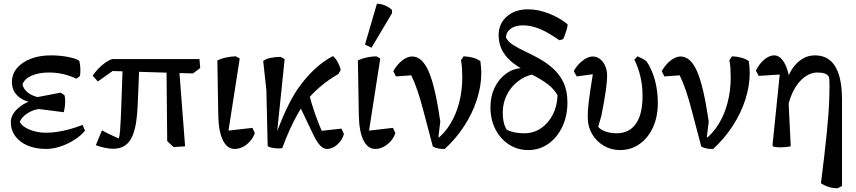

<svg xmlns="http://www.w3.org/2000/svg" viewBox="-20 -785 4591 1030"><path d="M227 14Q171 14 128.5 -4Q86 -22 62 -54.5Q38 -87 38 -130Q38 -169 76 -203.5Q114 -238 170 -251V-262L305 -288L326 -274Q329 -264 329.5 -248.5Q330 -233 328 -215.5Q326 -198 322 -183L190 -200Q169 -198 148 -188.5Q127 -179 110.5 -164.5Q94 -150 86 -132Q97 -107 137.5 -90Q178 -73 227 -73Q257 -73 289.5 -78Q322 -83 356 -92.5Q390 -102 423 -115L436 -84Q413 -56 378 -34Q343 -12 303.5 1Q264 14 227 14ZM234 -228 170 -232Q110 -239 77 -268.5Q44 -298 44 -345Q44 -387 70.5 -419Q97 -451 144.5 -469.5Q192 -488 253 -488Q301 -488 345 -479.5Q389 -471 405 -459Q410 -444 411 -419Q412 -394 409 -377L390 -363Q366 -374 341.5 -381.5Q317 -389 293 -392.5Q269 -396 243 -396Q188 -396 149.5 -379Q111 -362 101 -333Q104 -314 119 -298Q134 -282 158 -272Q182 -262 211 -259Z M505 -348 477 -379Q490 -398 507.5 -416.5Q525 -435 545 -449Q565 -463 582 -468H1050L1054 -420L1015 -391L584 -404ZM587 13Q568 13 545 8.5Q522 4 494 -6L527 -86Q550 -73 572.5 -62.5Q595 -52 617 -42Q622 -55 624 -82Q626 -109 627.5 -140.5Q629 -172 630 -198L639 -450L728 -448L719 -229Q717 -175 710.5 -131Q704 -87 690 -54.5Q676 -22 651 -4.5Q626 13 587 13ZM911 4 877 -28 873 -439 939 -442 973 0Z M1239 14Q1199 14 1176 -32Q1153 -78 1151 -164L1146 -461Q1169 -472 1194 -477Q1219 -482 1245 -483L1266 -471L1201 -54L1176 -81L1334 -99L1347 -71Q1338 -45 1320.5 -26Q1303 -7 1282 3.5Q1261 14 1239 14Z M1494 10Q1480 12 1464.5 11Q1449 10 1436 7Q1423 4 1416 -1L1409 -301L1392 -458Q1406 -469 1429 -474Q1452 -479 1486 -480L1507 -468L1464 -51L1455 -48Q1484 -130 1515.5 -197Q1547 -264 1578 -309Q1619 -368 1666.5 -412.5Q1714 -457 1766 -484Q1777 -477 1789.5 -455.5Q1802 -434 1808 -410L1795 -388Q1690 -327 1620 -240Q1601 -216 1578.5 -176.5Q1556 -137 1534 -88.5Q1512 -40 1494 10ZM1735 14Q1716 14 1699 -3Q1682 -20 1663 -58L1573 -246L1636 -288Q1650 -232 1671 -172Q1692 -112 1712 -71L1676 -80L1812 -95L1825 -66Q1816 -33 1789.5 -9.5Q1763 14 1735 14Z M1993 14Q1953 14 1930 -32Q1907 -78 1905 -164L1900 -461Q1923 -472 1948 -477Q1973 -482 1999 -483L2020 -471L1955 -54L1930 -81L2088 -99L2101 -71Q2092 -45 2074.5 -26Q2057 -7 2036 3.5Q2015 14 1993 14ZM1973 -529 1938 -546 2002 -765Q2018 -765 2032.5 -760.5Q2047 -756 2060 -748.5Q2073 -741 2083 -732V-714Z M2366 14Q2349 15 2331 11.5Q2313 8 2302 1L2250 -196Q2235 -254 2219 -300.5Q2203 -347 2186 -381L2104 -375L2090 -403Q2109 -438 2137 -460Q2165 -482 2191 -482Q2245 -482 2280 -401Q2315 -320 2342 -133L2327 -10L2323 -38Q2366 -71 2396.5 -121.5Q2427 -172 2443.5 -235.5Q2460 -299 2460 -371Q2460 -395 2458.5 -417.5Q2457 -440 2453 -462L2467 -483Q2526 -480 2557 -457Q2559 -441 2560.5 -425Q2562 -409 2562 -395Q2562 -324 2538.5 -251Q2515 -178 2471 -110Q2427 -42 2366 14ZM2315 0 2296 -35 2311 -59 2372 -29Z M2814 20Q2756 20 2710 -10Q2664 -40 2637.5 -92Q2611 -144 2611 -211Q2611 -269 2634 -316Q2657 -363 2696.5 -391Q2736 -419 2786 -420L2842 -387Q2794 -377 2756.5 -347Q2719 -317 2698 -274Q2677 -231 2677 -181Q2677 -123 2698 -90Q2733 -70 2792 -70Q2842 -70 2881.5 -96.5Q2921 -123 2945 -169Q2969 -215 2971 -274Q2953 -306 2919.5 -332.5Q2886 -359 2818 -393L2799 -406Q2726 -442 2690.5 -489Q2655 -536 2655 -597Q2655 -658 2699 -696.5Q2743 -735 2812 -735Q2841 -735 2867.5 -729.5Q2894 -724 2926 -712Q2958 -699 2983 -684Q3008 -669 3025 -654Q3025 -645 3021 -630Q3017 -615 3011.5 -600Q3006 -585 3001 -575L2981 -569Q2918 -613 2873 -631Q2828 -649 2785 -649Q2745 -649 2720.5 -631.5Q2696 -614 2694 -585Q2704 -562 2731.5 -544.5Q2759 -527 2796.5 -509.5Q2834 -492 2873.5 -470Q2913 -448 2947.5 -417Q2982 -386 3003 -342Q3024 -298 3024 -235Q3024 -163 2996.5 -105Q2969 -47 2921.5 -13.5Q2874 20 2814 20Z M3306 20Q3258 20 3218.5 -3.5Q3179 -27 3156 -66.5Q3133 -106 3133 -155Q3133 -175 3134 -192.5Q3135 -210 3138 -236.5Q3141 -263 3147.5 -305.5Q3154 -348 3165 -417L3190 -391L3074 -375L3058 -403Q3075 -436 3104.5 -459Q3134 -482 3159 -482Q3181 -482 3198.5 -468.5Q3216 -455 3226.5 -431.5Q3237 -408 3237 -378Q3237 -349 3230 -299.5Q3223 -250 3206 -163L3189 -105Q3201 -89 3228.5 -79.5Q3256 -70 3287 -70Q3355 -70 3391 -120.5Q3427 -171 3427 -271Q3427 -327 3415 -376.5Q3403 -426 3383 -465L3400 -483Q3416 -476 3428 -469.5Q3440 -463 3449 -455Q3478 -412 3493.5 -354.5Q3509 -297 3509 -232Q3509 -159 3483 -102Q3457 -45 3411 -12.5Q3365 20 3306 20Z M3806 14Q3789 15 3771 11.5Q3753 8 3742 1L3690 -196Q3675 -254 3659 -300.5Q3643 -347 3626 -381L3544 -375L3530 -403Q3549 -438 3577 -460Q3605 -482 3631 -482Q3685 -482 3720 -401Q3755 -320 3782 -133L3767 -10L3763 -38Q3806 -71 3836.5 -121.5Q3867 -172 3883.5 -235.5Q3900 -299 3900 -371Q3900 -395 3898.5 -417.5Q3897 -440 3893 -462L3907 -483Q3966 -480 3997 -457Q3999 -441 4000.5 -425Q4002 -409 4002 -395Q4002 -324 3978.5 -251Q3955 -178 3911 -110Q3867 -42 3806 14ZM3755 0 3736 -35 3751 -59 3812 -29Z M4473 225Q4426 225 4384 198Q4394 120 4401.5 55Q4409 -10 4414.5 -64.5Q4420 -119 4423.5 -165Q4427 -211 4428.5 -251Q4430 -291 4430 -327Q4430 -366 4426 -374Q4418 -386 4403.5 -391Q4389 -396 4364 -396Q4339 -396 4314.5 -383Q4290 -370 4269.5 -347Q4249 -324 4233.5 -292Q4218 -260 4209 -221L4197 -266L4189 -295Q4195 -352 4218 -395.5Q4241 -439 4275.5 -463.5Q4310 -488 4352 -488Q4497 -488 4497 -250V213ZM4129 2 4124 -5 4166 -415 4193 -387 4050 -378 4035 -406Q4053 -443 4080 -465.5Q4107 -488 4133 -488Q4163 -488 4186 -451Q4198 -431 4206.5 -401.5Q4215 -372 4218 -337L4209 -267L4222 0Q4207 3 4189 4.5Q4171 6 4154.5 5Q4138 4 4129 2Z"/></svg>

Font: Eczar
Style: Regular
Weight: 400
Designer: Vaibhav Singh
Foundry: Rosetta Type Foundry
Version: Version 2.000